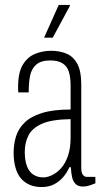

<svg xmlns="http://www.w3.org/2000/svg" viewBox="-20 -743 409 775"><path d="M148 12Q121 12 100 3Q79 -6 64.5 -23Q50 -40 42.5 -66.5Q35 -93 35 -127Q35 -161 44.5 -192Q54 -223 78.5 -247.5Q103 -272 148.5 -286.5Q194 -301 265 -301V-397Q265 -432 257.5 -454.5Q250 -477 231.5 -488Q213 -499 183 -499Q145 -499 126 -482Q107 -465 101.5 -437.5Q96 -410 96 -376V-370H54Q53 -375 53 -380Q53 -385 53 -392Q53 -450 72 -481.5Q91 -513 121.5 -525.5Q152 -538 186 -538Q222 -538 249.5 -526Q277 -514 292.5 -484.5Q308 -455 308 -403V-65Q308 -46 314.5 -37.5Q321 -29 330 -29H365V-3Q355 1 342 5.5Q329 10 315 10Q295 10 284.5 -1Q274 -12 270.5 -30Q267 -48 266 -68H260Q250 -45 234 -27Q218 -9 197 1.5Q176 12 148 12ZM155 -27Q171 -27 190 -36Q209 -45 226 -63.5Q243 -82 254 -113Q265 -144 265 -187V-262Q189 -261 149.5 -243.5Q110 -226 95 -196.5Q80 -167 80 -130Q80 -96 88.5 -73Q97 -50 114 -38.5Q131 -27 155 -27ZM158 -591 217 -723H262V-719L193 -591Z"/></svg>

Font: Archivo ExtraCondensed Thin
Style: Regular
Weight: 250
Width: 2
Designer: Hector Gatti
Foundry: Omnibus-Type
Version: Version 2.001